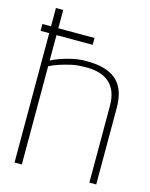

<svg xmlns="http://www.w3.org/2000/svg" viewBox="-108 -770 658 840"><g transform="rotate(15 221.5 -350.0)"><path d="M237 -586V-617H1V-586ZM73 -471V-700H40V0H73V-445Q92 -455 116.5 -463Q141 -471 167.5 -477Q194 -483 221 -483Q257 -485 285.5 -478.5Q314 -472 335 -456Q356 -440 367.5 -413Q379 -386 379 -346V0H410V-346Q410 -388 400 -417.5Q390 -447 371.5 -465.5Q353 -484 328.5 -494Q304 -504 275.5 -507.5Q247 -511 216 -510Q191 -509 164.5 -503Q138 -497 114 -488.5Q90 -480 73 -471Z"/></g></svg>

Font: Advent Pro ExtraLight
Style: Regular
Weight: 250
Version: Version 3.000